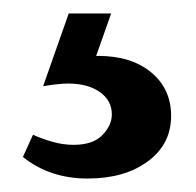

<svg xmlns="http://www.w3.org/2000/svg" viewBox="-20 -20 291 285"><path d="M82 0H145L116 82L73 73Q83 69 97 66Q111 63 126 63Q175 63 204.5 87.5Q234 112 234 152Q234 194 199.5 219.5Q165 245 110 245Q82 245 58 237Q34 229 14 213L29 180Q42 186 58 190.5Q74 195 89 195Q118 195 132 180.5Q146 166 146 150Q146 129 128 116.5Q110 104 81 104Q75 104 65 105Q55 106 44 108Z"/></svg>

Font: Ysabeau Infant SemiBold
Style: Regular
Weight: 600
Designer: Christian Thalmann (Catharsis Fonts)
Version: Version 2.002; featfreeze: ss01,ss02,lnum